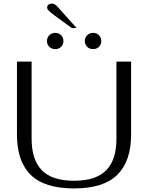

<svg xmlns="http://www.w3.org/2000/svg" viewBox="-20 -1045 829 1075"><path d="M75 -291V-700H157V-268Q157 -151 214 -92Q271 -33 395 -33Q517 -33 574.5 -91.5Q632 -150 632 -268V-700H714V-291Q714 -143 637 -66.5Q560 10 395 10Q229 10 152 -66Q75 -142 75 -291ZM286 -958Q261 -977 252.5 -985.5Q244 -994 244 -1003Q244 -1013 251 -1019Q258 -1025 270 -1025Q279 -1025 287.5 -1020Q296 -1015 306 -1003L409 -888H382ZM243 -815Q243 -835 256.5 -848Q270 -861 289 -861Q309 -861 322 -848Q335 -835 335 -815Q335 -795 322 -782.5Q309 -770 289 -770Q269 -770 256 -783Q243 -796 243 -815ZM455 -815Q455 -835 468.5 -848Q482 -861 501 -861Q521 -861 534 -848Q547 -835 547 -815Q547 -795 534 -782.5Q521 -770 501 -770Q481 -770 468 -783Q455 -796 455 -815Z"/></svg>

Font: Fahkwang Light
Style: Regular
Weight: 300
Version: Version 1.000; ttfautohint (v1.6)